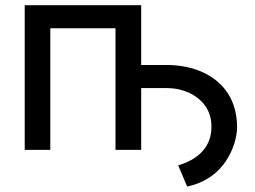

<svg xmlns="http://www.w3.org/2000/svg" viewBox="-20 -565 963 724"><path d="M606.5 -233C669 -233 723.4 -208.8 754.6 -164.8C769.9 -142.8 777.7 -116.5 777.3 -85.6C777.3 -17.4 735.1 33.7 652 58.6L685.7 138.5C754.3 123.9 801.5 87.7 831.3 43.3C860.8 -1.1 873.9 -49 873.9 -85.6C873.9 -184.7 825.6 -255.3 745 -292.3C704.5 -310.7 658.4 -320 606.5 -320H466.6V-233ZM169.7 0V-458.5H415.5V0H512.4V-545.5H73.2V0Z"/></svg>

Font: Inter 465
Style: Regular
Weight: 400
Designer: Rasmus Andersson
Foundry: rsms
Version: Version 3.019;Glyphs 3.1.2 (3151)